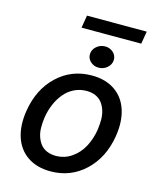

<svg xmlns="http://www.w3.org/2000/svg" viewBox="-127 -949 856 1047"><g transform="rotate(15 301.0 -425.0)"><path d="M258.9 11Q181.8 11 129.1 -24.7Q76.3 -60.4 55.2 -125.2Q34.1 -190 47.9 -274.9Q68.2 -400.6 149 -476.6Q229.8 -552.6 343.4 -552.6Q420.5 -552.6 473.2 -516.9Q525.9 -481.2 547.1 -416.2Q568.2 -351.2 554.3 -265.6Q533.7 -140.6 452.9 -64.8Q372.2 11 258.9 11ZM264.9 -78.1Q314.3 -78.1 353.9 -105.5Q393.5 -132.8 417.1 -176.5Q440.7 -220.2 449.6 -274.9Q453.8 -305.8 453.7 -333.8Q453.5 -361.9 445.5 -385.7Q437.5 -409.4 424 -426.8Q410.5 -444.2 388.3 -454Q366.1 -463.8 337.4 -463.8Q300.1 -463.8 267.9 -448Q235.8 -432.2 212.9 -404.8Q190 -377.5 174.7 -342.2Q159.4 -306.8 152.7 -266Q148.4 -235.1 148.6 -207.2Q148.8 -179.3 156.8 -155.7Q164.8 -132.1 178.3 -114.9Q191.8 -97.7 214 -87.9Q236.2 -78.1 264.9 -78.1ZM569.6 -860.8 557.5 -789.8H220.5L232.2 -860.8ZM366.1 -603Q338.8 -603 319.8 -620.9Q300.8 -638.8 302.2 -663.7Q303.3 -688.6 323.9 -706.5Q344.5 -724.4 372.2 -724.4Q399.5 -724.4 418.5 -706.5Q437.5 -688.6 436.1 -663.7Q435 -638.8 414.4 -620.9Q393.8 -603 366.1 -603Z"/></g></svg>

Font: Karasuma Gothic
Style: Medium Italic
Weight: 500
Italic angle: 9.39998°
Designer: Rasmus Andersson / Ryoko Nishizuka
Foundry: Genbu
Version: Version 1.00